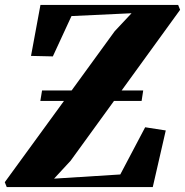

<svg xmlns="http://www.w3.org/2000/svg" viewBox="-42 -763 755 783"><path d="M-14.5 0 -22.5 -20 219 -351.5H122.5L129.5 -394H250L426 -636L494.5 -709L249.5 -697.5L173.5 -533L84.5 -535L123 -743H684.5L692.5 -723L454 -394H542L535.5 -351.5H423L246 -107.5L178.5 -34.5L448.5 -51.5L550 -244L634 -231L581 0Z"/></svg>

Font: Merriweather 120pt Black
Style: Italic
Weight: 900
Italic angle: -7.8°
Version: Version 2.101